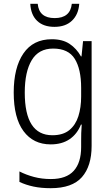

<svg xmlns="http://www.w3.org/2000/svg" viewBox="-20 -748 581 1008"><path d="M252 -542Q309 -542 345.5 -517.5Q382 -493 405 -452H408L416 -532H461V18Q461 124 410 182Q359 240 246 240Q196 240 156 231.5Q116 223 82 207V152Q117 170 158.5 181Q200 192 247 192Q328 192 367 149Q406 106 406 24V-8Q406 -28 406.5 -49.5Q407 -71 409 -94H405Q385 -44 345 -17Q305 10 246 10Q155 10 103.5 -59.5Q52 -129 52 -262Q52 -393 103 -467.5Q154 -542 252 -542ZM259 -493Q183 -493 146.5 -432Q110 -371 110 -262Q110 -38 255 -38Q311 -38 344 -65Q377 -92 391.5 -138Q406 -184 406 -241V-287Q406 -385 372.5 -439Q339 -493 259 -493ZM396 -728Q392 -672 358 -639.5Q324 -607 266 -607Q208 -607 175 -638.5Q142 -670 139 -728H178Q185 -653 267 -653Q349 -653 357 -728Z"/></svg>

Font: Noto Sans Arabic SemCond Light
Style: Regular
Weight: 300
Width: 4
Designer: Monotype Design Team, Nadine Chahine, Nizar Qandah and Khaled Hosny
Foundry: Monotype Imaging Inc.
Version: Version 2.012; ttfautohint (v1.8.4.7-5d5b)